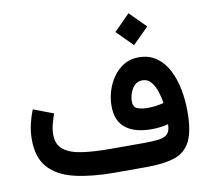

<svg xmlns="http://www.w3.org/2000/svg" viewBox="-84 -872 1050 966"><g transform="rotate(-10 441.0 -389.0)"><path d="M632.8 -777.8 714.4 -696.3 632.8 -615.2 551.8 -696.3ZM731.9 -193.4Q712.4 -188.5 690.9 -185.8Q669.4 -183.1 646.5 -183.1Q561 -183.1 514.4 -219.7Q467.8 -256.3 467.8 -332.5Q467.8 -371.1 479.5 -409.7Q491.2 -448.2 513.9 -480.2Q536.6 -512.2 569.3 -531.5Q602.1 -550.8 643.6 -550.8Q697.3 -550.8 734.9 -523.9Q772.5 -497.1 795.4 -452.4Q818.4 -407.7 828.9 -352.5Q839.4 -297.4 839.4 -240.2Q839.4 -140.6 813.7 -88.9Q788.1 -37.1 732.7 -18.6Q677.2 0 587.4 0H425.3Q308.1 0 222.4 -20.3Q136.7 -40.5 90.1 -91.8Q43.5 -143.1 43.5 -235.4Q43.5 -275.4 52.2 -313.5Q61 -351.6 74.7 -385.3L176.8 -346.7Q168.9 -324.2 161.4 -296.4Q153.8 -268.6 153.8 -242.7Q153.8 -189.5 188.7 -163.6Q223.6 -137.7 284.9 -129.6Q346.2 -121.6 425.3 -121.6H595.7Q643.6 -121.6 673.6 -125.7Q703.6 -129.9 717.8 -145Q731.9 -160.2 731.9 -193.4ZM647.5 -292Q686 -292 728 -302.7Q724.1 -330.1 714.4 -360.6Q704.6 -391.1 687.3 -412.4Q669.9 -433.6 642.6 -433.6Q618.7 -433.6 603 -418Q587.4 -402.3 579.8 -380.1Q572.3 -357.9 572.3 -337.4Q572.3 -309.1 593 -300.5Q613.8 -292 647.5 -292Z"/></g></svg>

Font: Vazirmatn FD SemiBold
Style: Regular
Weight: 600
Designer: Saber Rastikerdar
Foundry: Saber Rastikerdar
Version: Version 33.001